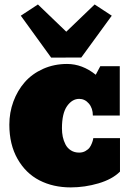

<svg xmlns="http://www.w3.org/2000/svg" viewBox="-20 -814 582 843"><path d="M21 -266.6Q21 -319.8 38.8 -368.2Q56.6 -416.5 88.6 -453.1Q120.6 -489.7 168.9 -511.5Q217.3 -533.2 274.4 -533.2Q341.3 -533.2 400.4 -485.8L420.4 -523.4H505.9V-306.6H387.7Q387.7 -338.9 370.1 -359.4Q352.5 -379.9 327.6 -379.9Q296.9 -379.9 274.4 -348.1Q252 -316.4 252 -250.5Q252 -231 255.6 -213.4Q259.3 -195.8 267.6 -179.7Q275.9 -163.6 291.3 -153.8Q306.6 -144 327.6 -144Q343.3 -144 355.2 -150.9Q367.2 -157.7 373.3 -166Q379.4 -174.3 383.5 -185.3Q387.7 -196.3 388.4 -200.7Q389.2 -205.1 389.6 -207.5H506.8V-60.5Q473.1 -26.9 412.6 -9Q352.1 8.8 290.5 8.8Q213.4 8.8 153.1 -22.2Q92.8 -53.2 56.9 -116.5Q21 -179.7 21 -266.6ZM204.6 -561 71.3 -745.1 146.5 -794.4 271 -674.8 395.5 -794.4 470.7 -745.1 336.9 -561.5Z"/></svg>

Font: Bevan
Style: Regular
Weight: 400
Foundry: vernon adams
Version: Version 1.000